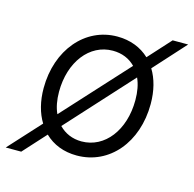

<svg xmlns="http://www.w3.org/2000/svg" viewBox="-120 -657 822 814"><g transform="rotate(15 291.0 -250.0)"><path d="M-26 61H42L132 -38C168 -3 216 16 273 16C416 16 520 -107 520 -276C520 -334 507 -384 483 -423L608 -561H540L451 -463C415 -497 367 -516 310 -516C169 -516 64 -392 64 -224C64 -167 77 -117 101 -78ZM277 -47C237 -47 203 -62 178 -88L435 -370C447 -344 453 -312 453 -275C453 -143 379 -47 277 -47ZM131 -226C131 -357 205 -453 307 -453C347 -453 381 -439 406 -413L149 -132C137 -158 131 -190 131 -226Z"/></g></svg>

Font: Uncut Sans Book Italic
Style: Regular
Weight: 350
Italic angle: -11°
Designer: Kasper Nordkvist
Foundry: UNCUT.wtf
Version: Version 1.304;Glyphs 3.2 (3246)